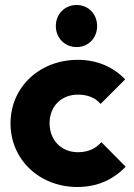

<svg xmlns="http://www.w3.org/2000/svg" viewBox="-20 -736 536 767"><path d="M289 11C367 11 431 -17 482 -70L385 -168C362 -142 332 -128 291 -128C226 -128 178 -175 178 -244C178 -312 226 -358 291 -358C330 -358 360 -346 382 -321L480 -419C431 -470 366 -497 291 -497C138 -497 22 -388 22 -243C22 -98 138 11 289 11ZM203 -632C203 -585 238 -548 286 -548C334 -548 368 -585 368 -632C368 -679 334 -716 286 -716C238 -716 203 -679 203 -632Z"/></svg>

Font: MV Cash
Style: Bold
Weight: 700
Designer: Rodrigo Fuenzalida
Foundry: fragTYPE
Version: Version 1.100;Glyphs 3.1.2 (3151)